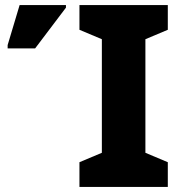

<svg xmlns="http://www.w3.org/2000/svg" viewBox="-20 -734 711 754"><path d="M639 0H292V-97L380 -134V-580L292 -617V-714H639V-617L551 -580V-134L639 -97ZM10 -544V-557L57 -714H239V-704L118 -544Z"/></svg>

Font: Noto Sans ExtraBold
Style: Regular
Weight: 800
Designer: Monotype Design Team
Foundry: Monotype Imaging Inc.
Version: Version 2.007